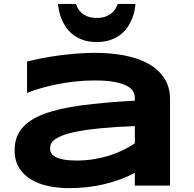

<svg xmlns="http://www.w3.org/2000/svg" viewBox="-20 -955 997 988"><path d="M673.8 0V-65.9Q639.2 -46.9 599.4 -32.2Q559.6 -17.6 516.6 -7.3Q473.6 2.9 428 8.1Q382.3 13.2 335.9 13.2Q281.7 13.2 231.2 2.9Q180.7 -7.3 141.6 -30.3Q102.5 -53.2 78.9 -90.3Q55.2 -127.4 55.2 -181.2Q55.2 -249 92.3 -294.2Q129.4 -339.4 205.6 -368.2Q281.7 -397 398.2 -412.6Q514.6 -428.2 673.8 -437V-451.2Q673.8 -467.8 665 -484.1Q656.2 -500.5 633.1 -512.9Q609.9 -525.4 569.6 -533.2Q529.3 -541 466.8 -541Q417.5 -541 369.4 -535.9Q321.3 -530.8 276.6 -522Q231.9 -513.2 191.9 -501.5Q151.9 -489.7 119.1 -477.1V-638.2Q153.3 -647 195.8 -655.3Q238.3 -663.6 284.2 -669.7Q330.1 -675.8 377 -679.4Q423.8 -683.1 466.8 -683.1Q551.3 -683.1 622.6 -669.2Q693.8 -655.3 745.4 -626Q796.9 -596.7 825.9 -551.8Q855 -506.8 855 -444.8V0ZM673.8 -306.2Q569.3 -302.2 496.3 -294.9Q423.3 -287.6 375 -277.8Q326.7 -268.1 299.1 -256.8Q271.5 -245.6 257.8 -233.9Q244.1 -222.2 241 -210.4Q237.8 -198.7 237.8 -189Q237.8 -177.2 244.1 -166.3Q250.5 -155.3 266.4 -147Q282.2 -138.7 308.6 -133.8Q335 -128.9 375 -128.9Q419.4 -128.9 461.9 -135.7Q504.4 -142.6 542.5 -154.5Q580.6 -166.5 614 -182.9Q647.5 -199.2 673.8 -217.8ZM676.8 -934.6Q676.3 -922.4 672.9 -903.3Q669.4 -884.3 661.1 -862.5Q652.8 -840.8 638.9 -818.8Q625 -796.9 603 -779.1Q581.1 -761.2 550.3 -750Q519.5 -738.8 478 -738.8Q436 -738.8 405.3 -750Q374.5 -761.2 352.8 -779.1Q331.1 -796.9 316.9 -818.8Q302.7 -840.8 294.7 -862.5Q286.6 -884.3 283 -903.3Q279.3 -922.4 278.8 -934.6H371.1Q374 -925.8 380.1 -913.6Q386.2 -901.4 398.2 -890.1Q410.2 -878.9 429.4 -870.8Q448.7 -862.8 478 -862.8Q506.8 -862.8 526.1 -870.8Q545.4 -878.9 557.6 -890.1Q569.8 -901.4 576.4 -913.6Q583 -925.8 585.9 -934.6H676.8Z"/></svg>

Font: REH Gaming
Style: Gaming
Weight: 700
Designer: Astigmatic (AOETI)
Foundry: Astigmatic (AOETI)
Version: Version 1.001 2011